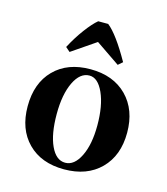

<svg xmlns="http://www.w3.org/2000/svg" viewBox="-83 -557 550 632"><g transform="rotate(15 192.5 -241.0)"><path d="M192 -332Q270 -332 316 -285.5Q362 -239 362 -161Q362 -83 316 -37Q270 9 192 9Q114 9 68.5 -37Q23 -83 23 -161Q23 -240 68.5 -286Q114 -332 192 -332ZM194 -311Q162 -311 142 -269.5Q122 -228 122 -161Q122 -93 140.5 -53Q159 -13 190 -13Q221 -13 241 -53.5Q261 -94 261 -159Q261 -226 242 -268.5Q223 -311 194 -311ZM274 -369 192 -425 110 -369 95 -382Q114 -418 136 -447.5Q158 -477 175 -491H209Q242 -465 289 -382Z"/></g></svg>

Font: Katibeh
Style: Regular
Weight: 400
Designer: Arabic design by Kourosh Beigpour, Latin design by Eduardo Tunni, engineering by Lasse Fister
Version: Version 1.0010g